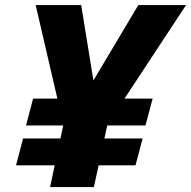

<svg xmlns="http://www.w3.org/2000/svg" viewBox="-20 -758 774 778"><path d="M45 -88 73.5 -197H225L236 -249.5H85.5L114 -358.5H212.5L124.5 -737.5H309L358.5 -432L540.5 -737.5H734L484.5 -358.5H598.5L569.5 -249.5H414.5L403 -197H558L529 -88H379.5L360.5 0H183L201.5 -88Z"/></svg>

Font: Epilogue ExtraBold
Style: Italic
Weight: 800
Italic angle: -12°
Designer: Tyler Finck
Foundry: Etcetera Type Co
Version: Version 2.111; ttfautohint (v1.8.3)